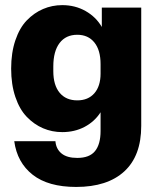

<svg xmlns="http://www.w3.org/2000/svg" viewBox="-20 -530 611 756"><path d="M279.8 206.1Q169.9 206.1 108.6 158Q47.4 109.9 36.1 25.9H198.2Q200.7 56.6 222.2 74.2Q243.7 91.8 284.2 91.8Q332.5 91.8 354.2 64.9Q376 38.1 376 -14.2V-87.9Q352.5 -51.3 313.2 -30.5Q273.9 -9.8 225.1 -9.8Q185.1 -9.8 149.7 -24.9Q114.3 -40 85.7 -69.6Q57.1 -99.1 40.5 -148.2Q23.9 -197.3 23.9 -259.8Q23.9 -322.3 40.5 -371.3Q57.1 -420.4 85.7 -450Q114.3 -479.5 149.7 -494.6Q185.1 -509.8 225.1 -509.8Q275.9 -509.8 316.9 -486.6Q357.9 -463.4 380.9 -423.8V-500H536.1V-34.2Q536.1 83.5 469.5 144.8Q402.8 206.1 279.8 206.1ZM189.9 -250Q189.9 -194.8 214.8 -164.8Q239.7 -134.8 284.2 -134.8Q327.1 -134.8 351.6 -162.8Q376 -190.9 376 -240.2V-277.8Q376 -332.5 351.6 -362.8Q327.1 -393.1 284.2 -393.1Q239.3 -393.1 214.6 -360.6Q189.9 -328.1 189.9 -268.1Z"/></svg>

Font: TASA Orbiter Display Black
Style: Regular
Weight: 900
Designer: Weizhong Zhang
Version: Version 1.000;Glyphs 3.1.2 (3151)